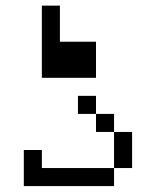

<svg xmlns="http://www.w3.org/2000/svg" viewBox="-20 -832 540 665"><path d="M187.5 -687.5H312.5V-562.5H125V-812.5H187.5ZM62.5 -312.5H125V-250H375V-187.5H62.5ZM250 -500H312.5V-437.5H250ZM312.5 -437.5H375V-375H312.5ZM375 -375H437.5V-250H375Z"/></svg>

Font: 寒蝉点阵体 16px
Style: Regular
Weight: 400
Designer: Designed by Warren2060
Foundry: ChillType
Version: Version 1.000